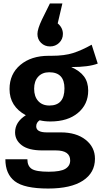

<svg xmlns="http://www.w3.org/2000/svg" viewBox="-20 -868 584 1108"><path d="M264 -451Q224 -451 200.5 -425.5Q177 -400 177 -356Q177 -311 200.5 -285Q224 -259 265 -259Q352 -259 352 -358Q352 -451 264 -451ZM509 -610 544 -501Q492 -481 391 -481Q441 -459 465 -426.5Q489 -394 489 -345Q489 -266 430 -216.5Q371 -167 271 -167Q236 -167 209 -174Q189 -161 189 -139Q189 -104 250 -104H331Q420 -104 474 -61.5Q528 -19 528 48Q528 129 458.5 174.5Q389 220 258 220Q120 220 65.5 178Q11 136 11 51H138Q138 90 163 106.5Q188 123 261 123Q330 123 357.5 106Q385 89 385 58Q385 0 302 0H224Q145 0 106 -29.5Q67 -59 67 -104Q67 -164 129 -203Q35 -254 35 -354Q35 -441 97.5 -493.5Q160 -546 261 -546H277Q352 -546 402 -562Q452 -578 509 -610ZM196 -672Q196 -700 222 -755L268 -848H340L313 -733Q343 -708 343 -672Q343 -642 321.5 -621Q300 -600 269 -600Q238 -600 217 -620.5Q196 -641 196 -672Z"/></svg>

Font: FiraSans
Style: Regular
Weight: 600
Designer: Carrois Corporate & Edenspiekermann AG
Foundry: Carrois Corporate GbR & Edenspiekermann AG
Version: Version 3.106;PS 003.106;hotconv 1.0.70;makeotf.lib2.5.58329